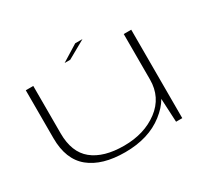

<svg xmlns="http://www.w3.org/2000/svg" viewBox="-138 -886 1180 1099"><g transform="rotate(-30 452.0 -336.0)"><path d="M740.5 0H781.5V-584.5H732V-168.5ZM135 -586H85.5V-269Q85.5 -129 168.2 -61.5Q251 6 402 6Q557.5 6 657.2 -71.8Q757 -149.5 757 -247L732 -283.5Q732 -167 640.8 -98.2Q549.5 -29.5 415 -29.5Q281 -29.5 208 -88.5Q135 -147.5 135 -273ZM356 -610H393L513 -677.5H465Z"/></g></svg>

Font: Anybody ExtraExpanded ExtraLight
Style: Regular
Weight: 250
Width: 8
Version: Version 1.113;gftools[0.9.25]